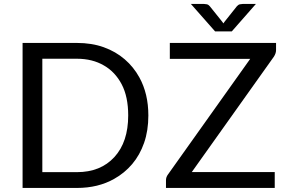

<svg xmlns="http://www.w3.org/2000/svg" viewBox="-20 -928 1416 948"><path d="M359.5 0H91.5V-716H359.5Q433 -716 492.2 -694.8Q551.5 -673.5 595.8 -635.2Q640 -597 668 -546Q712.5 -465.5 712.5 -358Q712.5 -283 691.5 -222.8Q670.5 -162.5 632.8 -118Q595 -73.5 544 -45Q465 0 359.5 0ZM359.5 -78Q476.5 -78 544.8 -152.5Q613 -227 613 -358Q613 -450.5 580.8 -511.8Q548.5 -573 493.5 -604.5Q436.5 -638 359.5 -638H189V-78ZM1336.5 0H799.5V-37.5Q799.5 -53.5 809 -66L1215.5 -637.5H818.5V-716H1343V-680.5Q1343 -665 1332.5 -648.5L927 -78.5H1336.5ZM1124.5 -773H1042L922.5 -908.5H987.5Q993.5 -908.5 1001.5 -906.8Q1009.5 -905 1016 -897L1077 -821Q1080 -816 1083 -812.5Q1086 -816 1089 -821L1149.5 -897Q1156.5 -905 1164.5 -906.8Q1172.5 -908.5 1178.5 -908.5H1243.5Z"/></svg>

Font: Verano Sans
Style: Regular
Weight: 400
Designer: Lukasz Dziedzic with Adam Twardoch and Botio Nikoltchev
Foundry: tyPoland Lukasz Dziedzic
Version: Version 3.001;December 28, 2019;FontCreator 12.0.0.2547 64-b